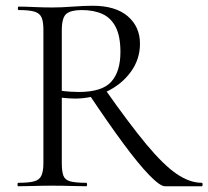

<svg xmlns="http://www.w3.org/2000/svg" viewBox="-20 -648 725 668"><path d="M554 0Q537 0 499.5 -38.5Q462 -77 408.5 -149.5Q355 -222 289 -321L345 -338Q430 -217 489.5 -145.5Q549 -74 594.5 -43Q640 -12 682 -12Q685 -12 685 -6Q685 0 682 0Q632 0 600.5 0Q569 0 554 0ZM302 -628Q382 -628 424.5 -591.5Q467 -555 467 -496Q467 -442 435.5 -398.5Q404 -355 352.5 -330Q301 -305 240 -305Q230 -305 217.5 -306Q205 -307 195 -308V-81Q195 -52 200.5 -37Q206 -22 224.5 -17Q243 -12 280 -12Q283 -12 283 -6Q283 0 280 0Q256 0 226.5 -1Q197 -2 162 -2Q129 -2 98.5 -1Q68 0 43 0Q41 0 41 -6Q41 -12 43 -12Q80 -12 98.5 -17Q117 -22 124 -37Q131 -52 131 -81V-544Q131 -573 124.5 -587.5Q118 -602 100 -607.5Q82 -613 45 -613Q42 -613 42 -619Q42 -625 45 -625Q69 -625 99 -623.5Q129 -622 162 -622Q193 -622 233.5 -625Q274 -628 302 -628ZM399 -467Q399 -522 382.5 -554Q366 -586 336 -599.5Q306 -613 264 -613Q227 -613 211 -600Q195 -587 195 -542V-332Q209 -330 225 -329Q241 -328 254 -328Q335 -328 367 -363.5Q399 -399 399 -467Z"/></svg>

Font: Cormorant Garamond Light
Style: Regular
Weight: 400
Version: Version 4.001